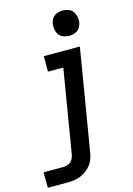

<svg xmlns="http://www.w3.org/2000/svg" viewBox="-173 -816 763 1101"><g transform="rotate(-15 209.0 -265.0)"><path d="M-31 215 -32 123H86Q97 123 109 119.5Q121 116 130 108Q139 100 144 88.5Q149 77 151 66L233 -428H142V-520H356L256 81Q253 100 246.5 119Q240 138 227.5 154Q215 170 198 182.5Q181 195 162.5 202.5Q144 210 124.5 212.5Q105 215 86 215ZM313 -595Q295 -595 278.5 -601.5Q262 -608 252.5 -621.5Q243 -635 240 -652.5Q237 -670 240 -688Q242 -701 248.5 -712.5Q255 -724 265.5 -731.5Q276 -739 288.5 -742Q301 -745 314 -745Q332 -745 348.5 -738.5Q365 -732 374.5 -718.5Q384 -705 387.5 -687.5Q391 -670 388 -652Q385 -639 379 -627.5Q373 -616 362 -608.5Q351 -601 338.5 -598Q326 -595 313 -595Z"/></g></svg>

Font: Iosevka Etoile Semibold
Style: Italic
Weight: 600
Italic angle: -9°
Designer: Belleve Invis
Foundry: Belleve Invis
Version: Version 22.1.2; ttfautohint (v1.8.4)